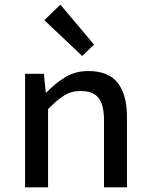

<svg xmlns="http://www.w3.org/2000/svg" viewBox="-20 -807 640 827"><path d="M88 0V-489H169L177 -410H181Q218 -448 261 -474.5Q304 -501 361 -501Q447 -501 487 -450Q527 -399 527 -303V0H428V-290Q428 -354 405 -384.5Q382 -415 326 -415Q287 -415 256 -395.5Q225 -376 187 -337V0ZM334 -566 171 -720 240 -787 385 -615Z"/></svg>

Font: Source Code Pro Medium
Style: Regular
Weight: 500
Monospace: yes
Designer: Paul D. Hunt, Teo Tuominen
Foundry: Adobe Systems Incorporated
Version: Version 2.030;PS 1.000;hotconv 16.6.51;makeotf.lib2.5.65220